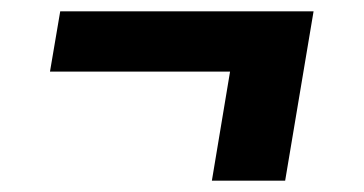

<svg xmlns="http://www.w3.org/2000/svg" viewBox="-20 -413 640 338"><path d="M482 -95H353L385 -287H68L86 -393H532Z"/></svg>

Font: Iosevka Heavy Extended
Style: Italic
Weight: 900
Width: 7
Italic angle: -9°
Monospace: yes
Designer: Belleve Invis
Foundry: Belleve Invis
Version: Version 32.5.0; ttfautohint (v1.8.4)